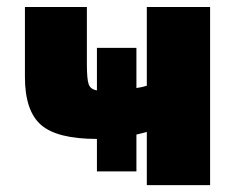

<svg xmlns="http://www.w3.org/2000/svg" viewBox="-20 -540 695 560"><path d="M52.7 -315.4V-519.5H233.4V-352.5Q233.4 -308.6 238.8 -293.9Q244.1 -279.3 262.7 -276.4V-400.4H377.9V-283.2Q397.5 -286.1 408.2 -290V-519.5H592.8V0H408.2V-155.3Q406.2 -154.3 377.9 -147.5V-40H262.7V-134.8Q146.5 -134.8 99.6 -175.8Q52.7 -216.8 52.7 -315.4Z"/></svg>

Font: GenEi M Gothic v2 Black
Style: Regular
Weight: 900
Version: Version 2.0